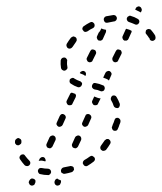

<svg xmlns="http://www.w3.org/2000/svg" viewBox="-20 -571 507 601"><path d="M70 0Q70 2 71 3Q72 5 73 7Q74 8 76 9Q80 11 84 9Q88 8 89 4L90 2Q91 0 91 -2Q91 -4 91 -6Q90 -7 89 -9Q87 -10 86 -11Q82 -13 78 -12Q74 -10 72 -6L71 -4Q70 -2 70 0ZM152 -6 151 -4Q150 0 151 3Q152 7 156 9Q160 11 164 9Q168 8 169 4L170 2Q171 0 171 -2Q171 -4 171 -6Q166 -8 162 -10Q161 -11 160 -12Q157 -12 155 -10Q153 -9 152 -6ZM103 -44Q100 -42 99 -38Q98 -36 99 -34Q99 -32 100 -31Q101 -29 102 -28Q104 -26 106 -26Q118 -23 130 -23Q132 -23 133 -23Q135 -24 137 -26Q138 -27 139 -29Q140 -31 140 -33Q140 -37 137 -40Q134 -43 130 -43Q120 -43 111 -45Q107 -46 103 -44ZM173 -43Q170 -39 171 -35Q171 -33 172 -31Q173 -30 175 -29Q177 -28 179 -27Q181 -27 183 -27Q194 -29 204 -32Q208 -33 210 -37Q213 -40 211 -44Q211 -46 210 -48Q208 -49 207 -50Q205 -51 203 -51Q201 -52 199 -51Q189 -49 179 -47Q175 -46 173 -43ZM241 -67Q240 -66 240 -64Q239 -62 239 -60Q240 -58 241 -56Q243 -52 247 -51Q251 -50 254 -52Q264 -58 273 -65Q276 -67 277 -71Q278 -75 275 -79Q274 -80 272 -81Q271 -82 269 -83Q267 -83 265 -83Q263 -82 261 -81Q253 -75 244 -70Q243 -69 241 -67ZM53 -88Q49 -88 45 -86Q44 -85 43 -83Q42 -82 41 -80Q41 -78 41 -76Q42 -74 43 -72Q49 -63 57 -54Q60 -51 65 -51Q69 -51 72 -54Q75 -57 75 -61Q75 -65 72 -68Q65 -75 59 -83Q57 -87 53 -88ZM110 -79Q113 -80 117 -79Q121 -77 122 -73Q124 -69 122 -66Q119 -66 117 -67Q111 -69 105 -68Q103 -68 101 -67L104 -74Q106 -77 110 -79ZM294 -111Q294 -109 294 -107Q294 -106 295 -104Q296 -102 298 -101Q301 -98 305 -99Q309 -99 312 -102Q319 -111 325 -121Q327 -124 326 -128Q325 -132 322 -134Q320 -136 318 -136Q316 -136 314 -136Q312 -135 311 -134Q309 -133 308 -132Q302 -123 296 -115Q295 -113 294 -111ZM126 -113Q127 -109 131 -108Q135 -106 138 -107Q142 -109 144 -112L154 -133Q155 -136 154 -140Q153 -144 149 -146Q145 -148 141 -146Q137 -145 135 -141L126 -121Q124 -117 126 -113ZM206 -113Q207 -109 211 -108Q215 -106 218 -107Q222 -109 224 -112L234 -133Q235 -136 234 -140Q233 -144 229 -146Q225 -148 221 -146Q217 -145 215 -141L206 -121Q204 -117 206 -113ZM47 -131Q46 -133 45 -135Q44 -136 42 -137Q40 -138 38 -139Q34 -139 31 -136Q28 -134 27 -130Q27 -128 27 -127Q27 -125 27 -123Q28 -121 29 -120Q31 -118 32 -117Q34 -117 36 -116Q40 -116 43 -119Q47 -121 47 -126Q47 -127 47 -127Q47 -129 47 -131ZM331 -175Q329 -172 331 -168Q332 -164 336 -162Q340 -161 344 -162Q348 -164 349 -168Q352 -174 354 -181Q356 -185 357 -189Q358 -193 356 -197Q354 -200 350 -202Q346 -203 342 -201Q339 -198 338 -194Q337 -191 336 -188Q333 -182 331 -175ZM157 -181Q159 -177 162 -175Q166 -173 170 -175Q174 -176 176 -180L185 -200Q187 -204 185 -208Q184 -211 180 -213Q177 -215 173 -214Q169 -212 167 -208L158 -188Q156 -185 157 -181ZM237 -181Q239 -177 242 -175Q246 -173 250 -175Q254 -176 256 -180L265 -200Q267 -204 265 -208Q264 -211 260 -213Q259 -214 257 -214Q255 -214 253 -214Q251 -213 249 -212Q248 -210 247 -208L238 -188Q236 -185 237 -181ZM338 -236Q339 -235 341 -234Q343 -233 345 -233Q347 -232 349 -233Q353 -234 354 -238Q356 -242 355 -246Q351 -257 345 -267Q343 -271 339 -272Q335 -273 331 -271Q328 -268 327 -264Q326 -260 328 -257Q333 -249 336 -239Q337 -238 338 -236ZM189 -248Q190 -244 194 -242Q198 -241 202 -242Q206 -243 207 -247L217 -267Q218 -270 218 -272Q217 -275 216 -277Q210 -279 205 -281Q205 -281 205 -281Q205 -281 204 -281Q202 -280 201 -279Q199 -278 199 -276L189 -256Q187 -252 189 -248ZM268 -252Q268 -250 269 -248Q270 -246 271 -245Q272 -243 274 -242Q278 -241 282 -242Q286 -243 287 -247L295 -263Q290 -263 285 -265Q281 -267 275 -269L269 -256Q268 -254 268 -252ZM302 -286Q306 -287 307 -291Q309 -295 307 -299Q306 -303 302 -304Q291 -309 279 -311Q275 -312 272 -310Q269 -307 268 -303Q267 -299 269 -296Q272 -292 276 -291Q286 -290 294 -286Q298 -284 302 -286ZM231 -299Q235 -301 236 -305Q237 -307 237 -309Q237 -311 236 -312Q235 -314 233 -315Q232 -317 230 -317Q221 -320 213 -325Q210 -328 206 -327Q202 -326 199 -323Q198 -321 198 -319Q197 -317 198 -315Q198 -313 199 -312Q200 -310 202 -309Q212 -302 224 -298Q228 -297 231 -299ZM316 -348Q320 -350 324 -348Q327 -346 329 -342Q330 -338 328 -335L321 -319Q317 -323 311 -325Q307 -327 303 -328L310 -343Q312 -347 316 -348ZM236 -348Q240 -350 244 -348Q245 -347 247 -346Q248 -344 249 -342Q249 -340 249 -338Q249 -336 248 -335L247 -333Q243 -337 237 -339Q233 -340 230 -342V-343Q232 -347 236 -348ZM175 -352Q179 -349 183 -350Q187 -351 189 -354Q192 -357 191 -361Q189 -370 190 -380Q191 -382 190 -384Q189 -386 188 -387Q187 -389 185 -390Q183 -391 181 -391Q177 -391 174 -389Q171 -386 170 -382Q169 -370 171 -358Q172 -354 175 -352ZM251 -387Q251 -385 252 -383Q253 -381 254 -379Q255 -378 257 -377Q261 -375 265 -377Q269 -378 270 -382L280 -402Q282 -406 280 -410Q279 -414 275 -415Q271 -417 267 -416Q264 -414 262 -410L252 -390Q252 -389 251 -387ZM332 -383Q333 -379 337 -377Q341 -375 345 -377Q349 -378 350 -382L360 -402Q362 -406 360 -410Q359 -414 355 -415Q351 -417 347 -416Q344 -414 342 -410L332 -390Q331 -387 332 -383ZM188 -430Q188 -429 188 -427Q189 -425 190 -423Q191 -421 193 -420Q196 -418 200 -419Q204 -420 207 -424Q212 -432 218 -440Q221 -444 220 -448Q220 -452 217 -454Q215 -456 213 -456Q211 -457 209 -457Q207 -456 205 -455Q204 -454 202 -453Q195 -444 189 -434Q188 -432 188 -430ZM463 -464Q459 -470 453 -477Q451 -480 447 -480Q443 -481 439 -478Q436 -476 436 -471Q435 -467 438 -464Q443 -458 446 -453Q447 -452 448 -451Q448 -447 451 -445Q454 -443 457 -443Q461 -443 464 -446Q467 -448 467 -453Q467 -455 466 -459Q465 -461 463 -464ZM284 -450Q285 -446 289 -444Q291 -444 293 -444Q295 -443 296 -444Q298 -445 300 -446Q301 -447 302 -449L311 -469Q312 -471 312 -473Q312 -476 312 -478Q311 -478 310 -478Q303 -479 297 -482Q295 -476 291 -471Q290 -470 289 -469L284 -458Q282 -454 284 -450ZM364 -450Q365 -446 369 -444Q371 -444 373 -444Q375 -443 376 -444Q378 -445 380 -446Q381 -447 382 -449L391 -469Q392 -470 392 -472Q392 -473 392 -474Q392 -474 391 -475Q384 -479 378 -480Q377 -481 376 -481Q375 -480 374 -480Q374 -479 373 -478L364 -458Q362 -454 364 -450ZM238 -483Q237 -479 240 -476Q242 -472 246 -471Q250 -471 254 -473Q262 -479 271 -483Q275 -485 276 -489Q277 -493 275 -497Q273 -500 269 -502Q266 -503 262 -501Q252 -496 242 -489Q239 -487 238 -483ZM386 -522Q384 -521 382 -520Q380 -519 379 -518Q378 -516 377 -514Q376 -511 378 -507Q380 -503 384 -502Q393 -499 402 -495Q405 -493 409 -494Q413 -495 415 -499Q417 -502 416 -506Q415 -510 411 -512Q401 -518 390 -521Q388 -522 386 -522ZM306 -515Q304 -512 305 -508Q306 -504 309 -501Q313 -499 317 -500Q327 -502 337 -504Q341 -504 344 -508Q346 -511 346 -515Q345 -519 342 -522Q339 -524 335 -524Q323 -522 312 -520Q308 -519 306 -515ZM407 -548Q409 -550 411 -550Q412 -551 414 -551Q416 -551 418 -550Q422 -548 423 -544Q425 -540 423 -537L421 -532Q412 -537 403 -541L405 -545Q406 -547 407 -548Z"/></svg>

Font: FRB American Cursive Dashed Light
Style: Italic
Weight: 300
Italic angle: -25°
Version: Version 2.0;Modular Font Editor K font №1